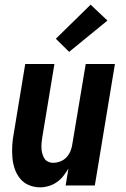

<svg xmlns="http://www.w3.org/2000/svg" viewBox="-20 -794 540 822"><path d="M152 8Q126 8 103.5 -1.5Q81 -11 66 -29.5Q51 -48 43 -71.5Q35 -95 33 -120.5Q31 -146 32.5 -172Q34 -198 39 -223L88 -520H213L161 -206Q159 -195 158 -183Q157 -171 157.5 -159.5Q158 -148 161 -137Q164 -126 169.5 -116.5Q175 -107 185.5 -102Q196 -97 208 -97Q223 -97 238.5 -103Q254 -109 265 -121Q276 -133 282 -148Q288 -163 290 -179L347 -520H472L386 0H261L273 -72Q263 -56 251 -40.5Q239 -25 223 -14Q207 -3 188.5 2.5Q170 8 152 8ZM276 -572 219 -628 368 -774 440 -706Z"/></svg>

Font: Iosevka Term Curly XBd Obl
Style: Regular
Weight: 800
Italic angle: -9°
Designer: Belleve Invis
Foundry: Belleve Invis
Version: Version 32.3.0